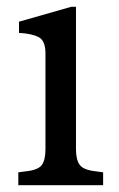

<svg xmlns="http://www.w3.org/2000/svg" viewBox="-20 -546 351 566"><path d="M34 0V-38L57 -41Q93 -45 103.5 -60Q114 -75 114 -106V-389Q114 -426 94 -436.5Q74 -447 36 -449V-482L190 -526H204V-106Q204 -75 215 -60Q226 -45 262 -41L284 -38V0Z"/></svg>

Font: Hedvig Letters Serif
Style: Regular
Weight: 400
Designer: Alexander Örn & Tor Weibull
Foundry: Kanon Foundry
Version: Version 1.000